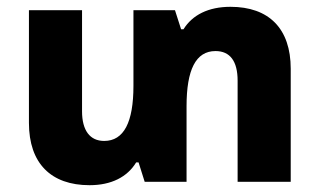

<svg xmlns="http://www.w3.org/2000/svg" viewBox="-20 -534 939 564"><path d="M657 -514C592 -514 545 -490 519 -448H512L494 -504H372V-282C372 -175 344 -120 286 -120C244 -120 221 -151 221 -207V-504H65V-173C65 -54 130 10 243 10C307 10 354 -14 380 -57H387L405 0H528V-222C528 -329 555 -384 613 -384C656 -384 678 -354 678 -297V0H834V-332C834 -450 770 -514 657 -514Z"/></svg>

Font: Noto Sans Armenian SemiCondensed Extra
Style: Regular
Weight: 800
Width: 4
Designer: Monotype Design Team
Foundry: Monotype Imaging Inc.
Version: Version 1.901